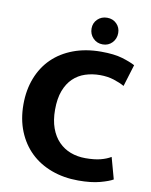

<svg xmlns="http://www.w3.org/2000/svg" viewBox="-90 -881 755 958"><g transform="rotate(10 287.0 -401.5)"><path d="M389 -105Q434 -105 465 -113Q496 -121 517 -134L547 -25Q527 -13 482.5 -1Q438 11 373 11Q299 11 237 -12Q175 -35 131 -77.5Q87 -120 62.5 -180.5Q38 -241 38 -316Q38 -389 61.5 -449.5Q85 -510 128.5 -552.5Q172 -595 234.5 -618.5Q297 -642 375 -642Q441 -642 482.5 -629.5Q524 -617 548 -604L514 -493Q491 -506 459.5 -516Q428 -526 390 -526Q350 -526 315 -514.5Q280 -503 254 -478Q228 -453 213 -413.5Q198 -374 198 -317Q198 -264 212.5 -224Q227 -184 253 -157.5Q279 -131 313.5 -118Q348 -105 389 -105ZM307 -748Q307 -776 326.5 -795Q346 -814 375 -814Q404 -814 423 -795Q442 -776 442 -748Q442 -719 423 -699Q404 -679 375 -679Q346 -679 326.5 -699Q307 -719 307 -748Z"/></g></svg>

Font: Mukta Malar ExtraBold
Style: Regular
Weight: 800
Designer: Aadarsh Rajan, Girish Dalvi, Yashodeep Gholap
Foundry: Ek Type
Version: Version 2.538;PS 1.000;hotconv 16.6.51;makeotf.lib2.5.65220;